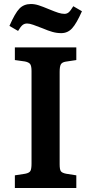

<svg xmlns="http://www.w3.org/2000/svg" viewBox="-20 -936 454 956"><path d="M54 0V-63L106 -71Q126 -75 131.5 -85Q137 -95 137 -122V-582Q137 -607 130.5 -616.5Q124 -626 104 -630L54 -637V-700H360V-637L307 -629Q289 -626 283 -615.5Q277 -605 277 -578V-118Q277 -92 283 -83.5Q289 -75 309 -71L360 -63V0ZM285 -771Q263 -771 241.5 -777Q220 -783 192 -795Q164 -806 145.5 -812.5Q127 -819 115 -819Q102 -819 92.5 -811.5Q83 -804 70 -782L27 -807Q55 -871 77 -893.5Q99 -916 134 -916Q153 -916 173 -909.5Q193 -903 224 -890Q253 -878 270 -872.5Q287 -867 301 -867Q313 -867 322 -874.5Q331 -882 345 -905L388 -880Q361 -819 339 -795Q317 -771 285 -771Z"/></svg>

Font: Literata SemiBold
Style: Regular
Weight: 600
Designer: Latin by Veronika Burian and Jose Scaglione. Greek by Irene Vlachou. Cyrillic by Vera Evstafieva.
Foundry: TypeTogether
Version: Version 3.103; ttfautohint (v1.8.4.7-5d5b);gftools[0.9.29]